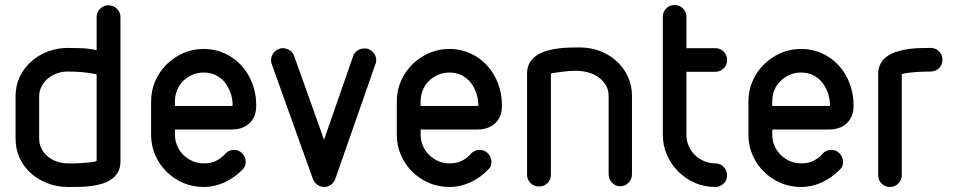

<svg xmlns="http://www.w3.org/2000/svg" viewBox="-20 -745 3801 765"><path d="M136 -193Q136 -171 145.5 -152.5Q155 -134 171 -121Q187 -108 207.5 -101Q228 -94 250 -94H272Q289 -94 307.5 -95.5Q326 -97 342.5 -98.5Q359 -100 365 -104V-449Q337 -455 308 -457.5Q279 -460 249 -460Q227 -460 206.5 -452.5Q186 -445 170.5 -432Q155 -419 145.5 -400.5Q136 -382 136 -360ZM42 -361Q42 -404 59 -439.5Q76 -475 105 -500.5Q134 -526 171.5 -540Q209 -554 250 -554Q273 -554 303.5 -553Q334 -552 365 -545V-678Q365 -697 379 -710.5Q393 -724 412 -724Q432 -724 446 -710Q460 -696 460 -677V-102Q460 -77 450.5 -60Q441 -43 425 -31.5Q409 -20 388.5 -13.5Q368 -7 345.5 -4Q323 -1 300.5 -0.5Q278 0 259 0H250Q209 0 171.5 -14Q134 -28 105 -53Q76 -78 59 -114Q42 -150 42 -193Z M677 -323H773H837H874H894H902H907Q907 -351 898.5 -375Q890 -399 875.5 -417Q861 -435 839.5 -445.5Q818 -456 792 -456Q767 -456 746.5 -447Q726 -438 710 -422.5Q694 -407 685.5 -386Q677 -365 677 -341ZM877 -132Q884 -140 893 -144Q902 -148 912 -148Q932 -148 945.5 -133.5Q959 -119 959 -101Q959 -94 957 -86Q955 -78 949 -72Q914 -36 874 -18Q834 0 792 0Q748 0 710.5 -16Q673 -32 644 -60.5Q615 -89 598.5 -127Q582 -165 582 -208V-341Q582 -384 598.5 -422Q615 -460 644 -488.5Q673 -517 710.5 -533.5Q748 -550 792 -550Q836 -550 874 -533Q912 -516 940.5 -485.5Q969 -455 985 -413.5Q1001 -372 1001 -324Q1001 -280 974.5 -254.5Q948 -229 902 -229H677V-208Q677 -185 686 -164Q695 -143 711 -127.5Q727 -112 747.5 -103Q768 -94 792 -94Q825 -94 846.5 -107Q868 -120 877 -132Z M1387 -521Q1392 -536 1404.5 -544Q1417 -552 1432 -552Q1441 -552 1447 -550Q1462 -544 1470.5 -532Q1479 -520 1479 -505Q1479 -502 1478.5 -498Q1478 -494 1476 -490L1316 -32Q1310 -17 1298 -8.5Q1286 0 1271 0Q1257 0 1244.5 -9Q1232 -18 1227 -31L1063 -489Q1060 -496 1060 -505Q1060 -519 1068.5 -532Q1077 -545 1092 -550Q1096 -552 1100 -552.5Q1104 -553 1107 -553Q1122 -553 1134.5 -544.5Q1147 -536 1152 -522L1271 -188Z M1656 -323H1752H1816H1853H1873H1881H1886Q1886 -351 1877.5 -375Q1869 -399 1854.5 -417Q1840 -435 1818.5 -445.5Q1797 -456 1771 -456Q1746 -456 1725.5 -447Q1705 -438 1689 -422.5Q1673 -407 1664.5 -386Q1656 -365 1656 -341ZM1856 -132Q1863 -140 1872 -144Q1881 -148 1891 -148Q1911 -148 1924.5 -133.5Q1938 -119 1938 -101Q1938 -94 1936 -86Q1934 -78 1928 -72Q1893 -36 1853 -18Q1813 0 1771 0Q1727 0 1689.5 -16Q1652 -32 1623 -60.5Q1594 -89 1577.5 -127Q1561 -165 1561 -208V-341Q1561 -384 1577.5 -422Q1594 -460 1623 -488.5Q1652 -517 1689.5 -533.5Q1727 -550 1771 -550Q1815 -550 1853 -533Q1891 -516 1919.5 -485.5Q1948 -455 1964 -413.5Q1980 -372 1980 -324Q1980 -280 1953.5 -254.5Q1927 -229 1881 -229H1656V-208Q1656 -185 1665 -164Q1674 -143 1690 -127.5Q1706 -112 1726.5 -103Q1747 -94 1771 -94Q1804 -94 1825.5 -107Q1847 -120 1856 -132Z M2175 -49Q2175 -29 2161.5 -15.5Q2148 -2 2128 -2Q2108 -2 2094 -15.5Q2080 -29 2080 -49V-452Q2080 -477 2090.5 -495Q2101 -513 2118.5 -524.5Q2136 -536 2158.5 -542.5Q2181 -549 2204.5 -552Q2228 -555 2250.5 -555.5Q2273 -556 2290 -556Q2332 -556 2369.5 -542Q2407 -528 2435.5 -502.5Q2464 -477 2481 -441.5Q2498 -406 2498 -363V-51Q2498 -31 2484.5 -17Q2471 -3 2451 -3Q2432 -3 2418.5 -17Q2405 -31 2405 -51V-363Q2405 -388 2393 -407Q2381 -426 2363 -438.5Q2345 -451 2321.5 -457Q2298 -463 2274 -463Q2261 -463 2246.5 -462Q2232 -461 2218.5 -459Q2205 -457 2193.5 -455.5Q2182 -454 2175 -452Z M2621 -678Q2621 -698 2634.5 -711.5Q2648 -725 2668 -725Q2687 -725 2701 -711.5Q2715 -698 2715 -678V-553H2830Q2850 -553 2863.5 -539.5Q2877 -526 2877 -505Q2877 -486 2863.5 -472.5Q2850 -459 2830 -459H2715V-208Q2715 -184 2724 -163.5Q2733 -143 2748.5 -127.5Q2764 -112 2785.5 -103Q2807 -94 2831 -94Q2850 -94 2863.5 -80Q2877 -66 2877 -46Q2877 -27 2863 -13.5Q2849 0 2830 0Q2786 0 2748.5 -16.5Q2711 -33 2682.5 -61.5Q2654 -90 2637.5 -127.5Q2621 -165 2621 -208Z M3057 -323H3153H3217H3254H3274H3282H3287Q3287 -351 3278.5 -375Q3270 -399 3255.5 -417Q3241 -435 3219.5 -445.5Q3198 -456 3172 -456Q3147 -456 3126.5 -447Q3106 -438 3090 -422.5Q3074 -407 3065.5 -386Q3057 -365 3057 -341ZM3257 -132Q3264 -140 3273 -144Q3282 -148 3292 -148Q3312 -148 3325.5 -133.5Q3339 -119 3339 -101Q3339 -94 3337 -86Q3335 -78 3329 -72Q3294 -36 3254 -18Q3214 0 3172 0Q3128 0 3090.5 -16Q3053 -32 3024 -60.5Q2995 -89 2978.5 -127Q2962 -165 2962 -208V-341Q2962 -384 2978.5 -422Q2995 -460 3024 -488.5Q3053 -517 3090.5 -533.5Q3128 -550 3172 -550Q3216 -550 3254 -533Q3292 -516 3320.5 -485.5Q3349 -455 3365 -413.5Q3381 -372 3381 -324Q3381 -280 3354.5 -254.5Q3328 -229 3282 -229H3057V-208Q3057 -185 3066 -164Q3075 -143 3091 -127.5Q3107 -112 3127.5 -103Q3148 -94 3172 -94Q3205 -94 3226.5 -107Q3248 -120 3257 -132Z M3573 -47Q3573 -27 3559 -13.5Q3545 0 3526 0Q3506 0 3492.5 -13.5Q3479 -27 3479 -47V-450Q3479 -475 3489.5 -493Q3500 -511 3517.5 -522.5Q3535 -534 3557 -540.5Q3579 -547 3602 -550Q3625 -553 3648 -553.5Q3671 -554 3688 -554Q3708 -554 3721.5 -540.5Q3735 -527 3735 -507Q3735 -487 3721.5 -473.5Q3708 -460 3688 -460Q3663 -460 3630.5 -458Q3598 -456 3573 -450Z"/></svg>

Font: VDS
Style: Regular
Weight: 400
Designer: artmaker
Foundry: artmaker
Version: Version 1.000 2009 initial release